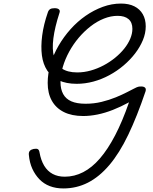

<svg xmlns="http://www.w3.org/2000/svg" viewBox="-20 -1039 859 1079"><path d="M336 20Q294 20 260 7Q226 -6 201.5 -31.5Q177 -57 161.5 -91Q146 -125 142 -170Q141 -184 148 -191.5Q155 -199 169 -202Q186 -205 193 -200.5Q200 -196 202 -183Q210 -138 228.5 -107.5Q247 -77 276 -61.5Q305 -46 344 -46Q398 -46 447.5 -71.5Q497 -97 541.5 -148.5Q586 -200 627 -278.5Q668 -357 705 -464Q659 -439 614.5 -421.5Q570 -404 528 -395.5Q486 -387 448 -387Q383 -387 338.5 -409.5Q294 -432 271 -473.5Q248 -515 248 -573Q248 -626 264 -679Q280 -732 309 -782Q338 -832 376.5 -875Q415 -918 461 -950Q507 -982 557.5 -1000.5Q608 -1019 660 -1019Q704 -1019 735 -1003.5Q766 -988 782.5 -959Q799 -930 799 -891Q799 -852 783 -813.5Q767 -775 739.5 -739Q712 -703 675 -671.5Q638 -640 594.5 -616.5Q551 -593 504.5 -580.5Q458 -568 411 -568Q352 -568 310.5 -587.5Q269 -607 245.5 -642.5Q222 -678 215.5 -727.5Q209 -777 217 -839Q225 -901 249 -970Q253 -982 261.5 -987.5Q270 -993 287 -993Q304 -993 311.5 -986Q319 -979 314 -966Q288 -886 280 -824Q272 -762 283.5 -719.5Q295 -677 327 -654.5Q359 -632 414 -632Q452 -632 489.5 -642.5Q527 -653 562 -671.5Q597 -690 627 -714.5Q657 -739 678.5 -766Q700 -793 712 -821.5Q724 -850 724 -877Q724 -913 702.5 -931.5Q681 -950 641 -950Q603 -950 564 -934.5Q525 -919 489 -891Q453 -863 422.5 -827Q392 -791 369 -749Q346 -707 333 -663Q320 -619 320 -577Q320 -538 335 -510.5Q350 -483 381 -469.5Q412 -456 461 -456Q508 -456 551 -466.5Q594 -477 630.5 -492Q667 -507 693 -520.5Q719 -534 731 -540Q750 -550 757 -551.5Q764 -553 774 -553Q788 -553 795 -546.5Q802 -540 798 -526Q750 -384 700.5 -281Q651 -178 594.5 -111.5Q538 -45 474 -12.5Q410 20 336 20Z"/></svg>

Font: Playwrite RO Light
Style: Regular
Weight: 300
Version: Version 1.002